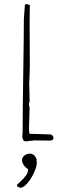

<svg xmlns="http://www.w3.org/2000/svg" viewBox="-20 -669 352 927"><path d="M222.2 9.8Q238.3 8.3 238.3 -2.9Q238.3 -8.8 233.4 -14.4Q228.5 -20 223.1 -20H220.2L177.7 -21.5Q140.6 -22.9 126 -22.9Q121.6 -22.9 121.1 -27.8Q120.1 -33.7 120.1 -47.9V-54.2L123 -149.9Q120.1 -155.8 120.1 -164.1Q120.1 -166.5 120.6 -168Q121.1 -169.4 121.1 -171.9L120.1 -170.9L123 -179.2L122.1 -221.7L121.1 -264.2Q121.1 -275.4 122.6 -305.2L124 -348.1Q124 -408.7 123.5 -457Q123 -505.4 123 -565.9Q123 -587.9 123.5 -605.5Q124 -623 124 -645Q124 -644.5 121.6 -645.5Q112.3 -648.9 107.4 -648.9Q100.1 -648.9 100.1 -642.1L97.7 -611.8Q95.2 -580.1 95.2 -576.2Q95.2 -496.1 92.3 -315.9Q89.4 -135.3 89.4 -43Q89.4 -18.1 87.4 -9.8Q89.8 13.2 104 13.2Q111.3 13.2 122.6 11.2Q135.3 9.8 141.1 9.8L139.2 8.8Q188 8.8 222.2 9.8ZM113.8 213.9Q132.3 191.4 145 162.8Q157.7 134.3 157.7 117.2Q157.7 108.4 155.8 105L157.7 102.1Q147 72.8 124.5 72.8Q109.9 72.8 98.1 81.8Q86.4 90.8 86.4 104Q86.4 116.2 94.7 128.2Q103 140.1 115.7 147.9Q115.7 157.2 112.8 165Q108.9 176.3 91.3 195.3Q85 201.7 76.7 209.5Q68.4 217.3 63.5 221.2L61.5 230L77.6 237.8Q94.2 237.3 113.8 213.9Z"/></svg>

Font: Amatica SC
Style: Regular
Weight: 400
Version: Version 2.000